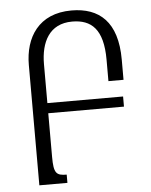

<svg xmlns="http://www.w3.org/2000/svg" viewBox="-52 -768 639 811"><g transform="rotate(-5 267.5 -362.0)"><path d="M201 0V-35C157 -35 146 -45 146 -115V-300H467V-343H146V-508C146 -601 183 -677 280 -677C361 -677 411 -634 411 -504V-413H475V-499C475 -659 399 -724 281 -724C142 -724 82 -627 82 -510V0Z"/></g></svg>

Font: Noto Serif Armenian ExtraCondensed
Style: Regular
Weight: 400
Width: 2
Designer: Monotype Design Team
Foundry: Monotype Imaging Inc.
Version: Version 2.008